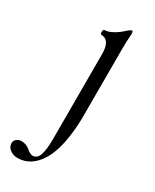

<svg xmlns="http://www.w3.org/2000/svg" viewBox="-226 -482 651 804"><g transform="rotate(30 99.5 -80.0)"><path d="M9.8 271Q-10.7 271 -26.4 259.3Q-42 247.6 -42 229Q-42 216.8 -32 209Q-22 201.2 -9.8 201.2Q13.7 201.2 30.8 215.8Q48.3 231 61 231Q81.5 231 90.8 206.1Q100.1 181.2 100.1 126V-282.2Q100.1 -351.1 58.1 -351.1Q52.2 -351.1 52.2 -363Q52.2 -375 58.1 -375Q74.7 -375 96.9 -387Q119.1 -398.9 140.1 -418.9Q153.8 -431.2 160.2 -431.2Q165 -431.2 165 -417Q162.1 -383.8 162.1 -344.2V-22Q162.1 23.4 157.2 64Q147 156.2 113.8 208Q73.2 271 9.8 271Z"/></g></svg>

Font: Junicode SmCond Light
Style: Regular
Weight: 300
Width: 4
Designer: Peter S. Baker
Version: Version 2.206